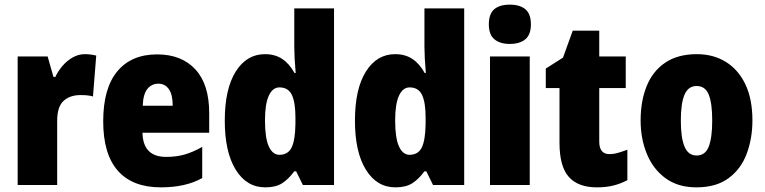

<svg xmlns="http://www.w3.org/2000/svg" viewBox="-20 -796 3293 826"><path d="M345 -563Q369 -563 394 -557L380 -381Q370 -384 357.5 -385.5Q345 -387 326 -387Q281 -387 253.5 -362Q226 -337 226 -276V0H56V-553H185L210 -465H218Q229 -489 248 -511.5Q267 -534 292 -548.5Q317 -563 345 -563Z M656 -562Q761 -562 820.5 -497.5Q880 -433 880 -310V-225H593Q595 -121 695 -121Q738 -121 773.5 -131Q809 -141 850 -164V-30Q779 10 672 10Q550 10 487 -61.5Q424 -133 424 -274Q424 -416 484.5 -489Q545 -562 656 -562ZM661 -436Q633 -436 614.5 -414Q596 -392 594 -341H723Q723 -389 706.5 -412.5Q690 -436 661 -436Z M1121 10Q1041 10 994 -66Q947 -142 947 -277Q947 -413 994 -488Q1041 -563 1120 -563Q1163 -563 1194 -542.5Q1225 -522 1247 -482H1252Q1249 -515 1247.5 -544.5Q1246 -574 1246 -595V-760H1417V0H1283L1254 -59H1246Q1221 -25 1193.5 -7.5Q1166 10 1121 10ZM1182 -130Q1219 -130 1234.5 -161.5Q1250 -193 1251 -263V-290Q1251 -356 1235.5 -388Q1220 -420 1182 -420Q1153 -420 1136.5 -384.5Q1120 -349 1120 -278Q1120 -202 1136.5 -166Q1153 -130 1182 -130Z M1681 10Q1601 10 1554 -66Q1507 -142 1507 -277Q1507 -413 1554 -488Q1601 -563 1680 -563Q1723 -563 1754 -542.5Q1785 -522 1807 -482H1812Q1809 -515 1807.5 -544.5Q1806 -574 1806 -595V-760H1977V0H1843L1814 -59H1806Q1781 -25 1753.5 -7.5Q1726 10 1681 10ZM1742 -130Q1779 -130 1794.5 -161.5Q1810 -193 1811 -263V-290Q1811 -356 1795.5 -388Q1780 -420 1742 -420Q1713 -420 1696.5 -384.5Q1680 -349 1680 -278Q1680 -202 1696.5 -166Q1713 -130 1742 -130Z M2173 -776Q2217 -776 2240.5 -756Q2264 -736 2264 -691Q2264 -647 2240 -627Q2216 -607 2173 -607Q2131 -607 2107 -627Q2083 -647 2083 -691Q2083 -736 2106 -756Q2129 -776 2173 -776ZM2259 -553V0H2088V-553Z M2602 -133Q2620 -133 2639 -138.5Q2658 -144 2679 -152V-21Q2651 -6 2619.5 2Q2588 10 2548 10Q2467 10 2427 -35Q2387 -80 2387 -182V-417H2328V-501L2402 -548L2444 -664H2558V-553H2672V-417H2558V-187Q2558 -133 2602 -133Z M3217 -278Q3217 -201 3192.5 -135Q3168 -69 3114.5 -29.5Q3061 10 2976 10Q2897 10 2843.5 -29Q2790 -68 2763 -133.5Q2736 -199 2736 -278Q2736 -361 2762 -425.5Q2788 -490 2842 -526.5Q2896 -563 2978 -563Q3049 -563 3103 -529.5Q3157 -496 3187 -432.5Q3217 -369 3217 -278ZM2909 -277Q2909 -203 2925 -165Q2941 -127 2977 -127Q3014 -127 3029 -165Q3044 -203 3044 -278Q3044 -352 3029 -389Q3014 -426 2977 -426Q2941 -426 2925 -389Q2909 -352 2909 -277Z"/></svg>

Font: Noto Sans Telugu Condensed Black
Style: Regular
Weight: 900
Width: 3
Designer: Jelle Bosma - Monotype Design Team
Foundry: Monotype Imaging Inc.
Version: Version 2.005; ttfautohint (v1.8.4.7-5d5b)